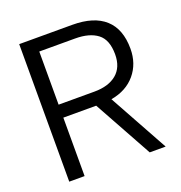

<svg xmlns="http://www.w3.org/2000/svg" viewBox="-127 -808 865 917"><g transform="rotate(-20 306.0 -349.5)"><path d="M70 -699H340Q449 -699 505.5 -648Q562 -597 562 -497Q562 -421 517.5 -368Q473 -315 394 -301L560 0H479L315 -297H148V0H70ZM330 -363Q402 -363 443 -397Q484 -431 484 -497Q484 -571 443.5 -602Q403 -633 330 -633H148V-363Z"/></g></svg>

Font: Prompt Light
Style: Regular
Weight: 300
Designer: Katatrad Team
Foundry: CadsonDemak
Version: Version 1.001